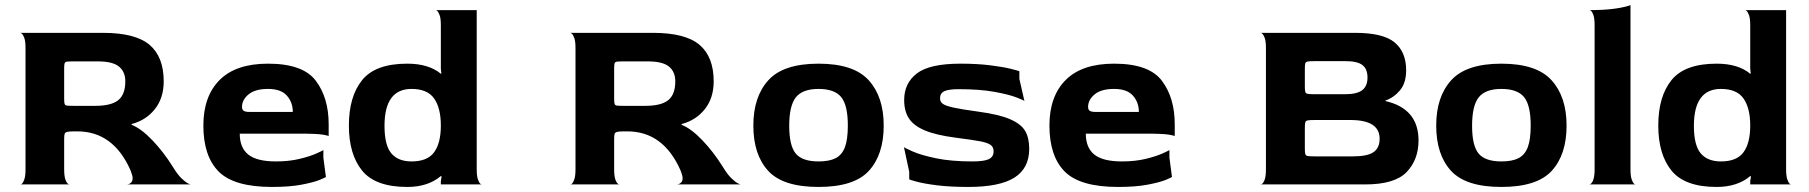

<svg xmlns="http://www.w3.org/2000/svg" viewBox="-20 -730 7160 760"><path d="M505 -25Q505 -34 497 -55Q429 -210 286 -210H275Q254 -210 246 -208Q238 -206 236 -200.5Q234 -195 234 -180V-60Q234 -34 238.5 -20.5Q243 -7 249 -2.5Q255 2 255 0H61Q61 2 66.5 -2.5Q72 -7 76.5 -20.5Q81 -34 81 -60V-540Q81 -566 76.5 -579Q72 -592 66 -597Q60 -602 60 -600H388Q516 -600 572 -552.5Q628 -505 628 -408Q628 -342 593 -298Q558 -254 501 -239V-236Q539 -221 583 -175Q627 -129 664 -70Q682 -40 698 -24.5Q714 -9 724.5 -4Q735 1 735 0H483Q485 0 490 -1.5Q495 -3 500 -8.5Q505 -14 505 -25ZM234 -338Q234 -323 236 -318Q238 -313 245 -312Q252 -311 275 -311H357Q420 -311 448 -333.5Q476 -356 476 -408Q476 -446 451 -466.5Q426 -487 367 -487H275Q252 -487 245 -486Q238 -485 236 -480Q234 -475 234 -461Z M1281 -238V-191Q1281 -193 1258 -197Q1235 -201 1161 -201H929Q929 -145 963 -118Q997 -91 1072 -91Q1124 -91 1165.5 -101Q1207 -111 1233.5 -123Q1260 -135 1260 -136V-106L1270 -30Q1270 -28 1245.5 -18Q1221 -8 1173.5 1Q1126 10 1057 10Q906 10 845.5 -51Q785 -112 785 -233Q785 -349 849.5 -413.5Q914 -478 1041 -478Q1179 -478 1230 -410.5Q1281 -343 1281 -238ZM1114 -287H1139Q1139 -325 1115.5 -351.5Q1092 -378 1041 -378Q990 -378 964 -356.5Q938 -335 938 -307Q938 -296 944.5 -291.5Q951 -287 966 -287Z M1725 0V-13L1728 -32L1725 -33Q1674 10 1592 10Q1466 10 1413.5 -54.5Q1361 -119 1361 -233Q1361 -348 1413.5 -413Q1466 -478 1592 -478Q1677 -478 1725 -438L1727 -439L1725 -458V-630Q1725 -656 1720.5 -669Q1716 -682 1710.5 -687Q1705 -692 1705 -690H1867V-60Q1867 -34 1871.5 -20.5Q1876 -7 1881.5 -2.5Q1887 2 1887 0ZM1725 -233Q1725 -302 1698.5 -340Q1672 -378 1609 -378Q1502 -378 1502 -232Q1502 -155 1529 -123Q1556 -91 1609 -91Q1672 -91 1698.5 -127.5Q1725 -164 1725 -233Z M2682 -25Q2682 -34 2674 -55Q2606 -210 2463 -210H2452Q2431 -210 2423 -208Q2415 -206 2413 -200.5Q2411 -195 2411 -180V-60Q2411 -34 2415.5 -20.5Q2420 -7 2426 -2.5Q2432 2 2432 0H2238Q2238 2 2243.5 -2.5Q2249 -7 2253.5 -20.5Q2258 -34 2258 -60V-540Q2258 -566 2253.5 -579Q2249 -592 2243 -597Q2237 -602 2237 -600H2565Q2693 -600 2749 -552.5Q2805 -505 2805 -408Q2805 -342 2770 -298Q2735 -254 2678 -239V-236Q2716 -221 2760 -175Q2804 -129 2841 -70Q2859 -40 2875 -24.5Q2891 -9 2901.5 -4Q2912 1 2912 0H2660Q2662 0 2667 -1.5Q2672 -3 2677 -8.5Q2682 -14 2682 -25ZM2411 -338Q2411 -323 2413 -318Q2415 -313 2422 -312Q2429 -311 2452 -311H2534Q2597 -311 2625 -333.5Q2653 -356 2653 -408Q2653 -446 2628 -466.5Q2603 -487 2544 -487H2452Q2429 -487 2422 -486Q2415 -485 2413 -480Q2411 -475 2411 -461Z M3478 -233Q3478 -118 3419.5 -54Q3361 10 3220 10Q3079 10 3020.5 -54Q2962 -118 2962 -233Q2962 -347 3021.5 -412.5Q3081 -478 3220 -478Q3359 -478 3418.5 -412.5Q3478 -347 3478 -233ZM3336 -233Q3336 -314 3309.5 -346Q3283 -378 3220 -378Q3157 -378 3130.5 -345Q3104 -312 3104 -232Q3104 -153 3130 -122Q3156 -91 3220 -91Q3263 -91 3288 -104Q3313 -117 3324.5 -147.5Q3336 -178 3336 -233Z M3853 -288Q3935 -277 3978.5 -258Q4022 -239 4038 -211.5Q4054 -184 4054 -141Q4054 -64 3995.5 -27Q3937 10 3813 10Q3741 10 3689 3.5Q3637 -3 3608 -11Q3579 -19 3579 -20V-50L3558 -148Q3558 -146 3591.5 -131Q3625 -116 3685 -103.5Q3745 -91 3829 -91Q3875 -91 3894 -100Q3913 -109 3913 -131Q3913 -148 3901 -156.5Q3889 -165 3861 -170.5Q3833 -176 3763 -185Q3686 -195 3641.5 -213.5Q3597 -232 3578 -261Q3559 -290 3559 -334Q3559 -401 3609.5 -439.5Q3660 -478 3782 -478Q3848 -478 3900 -471.5Q3952 -465 3983.5 -457Q4015 -449 4015 -448V-418L4035 -330Q4035 -332 4004.5 -344Q3974 -356 3916 -366.5Q3858 -377 3775 -377Q3735 -377 3718 -369Q3701 -361 3701 -341Q3701 -327 3712 -319Q3723 -311 3755 -304Q3787 -297 3853 -288Z M4630 -238V-191Q4630 -193 4607 -197Q4584 -201 4510 -201H4278Q4278 -145 4312 -118Q4346 -91 4421 -91Q4473 -91 4514.5 -101Q4556 -111 4582.5 -123Q4609 -135 4609 -136V-106L4619 -30Q4619 -28 4594.5 -18Q4570 -8 4522.5 1Q4475 10 4406 10Q4255 10 4194.5 -51Q4134 -112 4134 -233Q4134 -349 4198.5 -413.5Q4263 -478 4390 -478Q4528 -478 4579 -410.5Q4630 -343 4630 -238ZM4463 -287H4488Q4488 -325 4464.5 -351.5Q4441 -378 4390 -378Q4339 -378 4313 -356.5Q4287 -335 4287 -307Q4287 -296 4293.5 -291.5Q4300 -287 4315 -287Z M5464 -330Q5595 -300 5595 -174Q5595 -98 5548 -49Q5501 0 5384 0H4970Q4970 2 4976 -2.5Q4982 -7 4986.5 -20.5Q4991 -34 4991 -60V-540Q4991 -566 4986.5 -579Q4982 -592 4976 -597Q4970 -602 4970 -600H5344Q5455 -600 5500.5 -562Q5546 -524 5546 -452Q5546 -402 5522 -373Q5498 -344 5464 -332ZM5145 -458V-387Q5145 -371 5147 -365.5Q5149 -360 5156.5 -358.5Q5164 -357 5186 -357H5304Q5351 -357 5372 -373Q5393 -389 5393 -423Q5393 -457 5373 -472.5Q5353 -488 5305 -488H5185Q5163 -488 5156 -486.5Q5149 -485 5147 -480Q5145 -475 5145 -458ZM5441 -181Q5441 -255 5325 -255H5186Q5164 -255 5156.5 -253.5Q5149 -252 5147 -246.5Q5145 -241 5145 -224V-141Q5145 -125 5147 -119.5Q5149 -114 5156 -112.5Q5163 -111 5185 -111H5335Q5392 -111 5416.5 -127.5Q5441 -144 5441 -181Z M6181 -233Q6181 -118 6122.5 -54Q6064 10 5923 10Q5782 10 5723.5 -54Q5665 -118 5665 -233Q5665 -347 5724.5 -412.5Q5784 -478 5923 -478Q6062 -478 6121.5 -412.5Q6181 -347 6181 -233ZM6039 -233Q6039 -314 6012.5 -346Q5986 -378 5923 -378Q5860 -378 5833.5 -345Q5807 -312 5807 -232Q5807 -153 5833 -122Q5859 -91 5923 -91Q5966 -91 5991 -104Q6016 -117 6027.5 -147.5Q6039 -178 6039 -233Z M6454 0H6271Q6271 2 6277 -2.5Q6283 -7 6287.5 -20.5Q6292 -34 6292 -60V-630Q6292 -656 6287.5 -669.5Q6283 -683 6277.5 -687.5Q6272 -692 6272 -690Q6326 -690 6362 -694.5Q6398 -699 6416 -704Q6434 -709 6434 -710V-60Q6434 -34 6438.5 -20.5Q6443 -7 6448.5 -2.5Q6454 2 6454 0Z M6908 0V-13L6911 -32L6908 -33Q6857 10 6775 10Q6649 10 6596.5 -54.5Q6544 -119 6544 -233Q6544 -348 6596.5 -413Q6649 -478 6775 -478Q6860 -478 6908 -438L6910 -439L6908 -458V-630Q6908 -656 6903.5 -669Q6899 -682 6893.5 -687Q6888 -692 6888 -690H7050V-60Q7050 -34 7054.5 -20.5Q7059 -7 7064.5 -2.5Q7070 2 7070 0ZM6908 -233Q6908 -302 6881.5 -340Q6855 -378 6792 -378Q6685 -378 6685 -232Q6685 -155 6712 -123Q6739 -91 6792 -91Q6855 -91 6881.5 -127.5Q6908 -164 6908 -233Z"/></svg>

Font: Red Rose Bold
Style: Regular
Weight: 700
Designer: jaikishan Patel
Version: Version 1.000